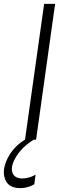

<svg xmlns="http://www.w3.org/2000/svg" viewBox="-23 -720 309 990"><path d="M163.1 0H151.9Q86.9 39.1 55.7 95.7Q28.3 145 43.5 175.8Q56.2 200.2 92.8 200.2Q108.9 200.2 125.7 195.3Q142.6 190.4 151.4 185.5L160.6 180.2L153.8 230Q121.1 250 81.1 250Q20.5 250 3.2 204.1Q-14.2 158.2 15.4 97.9Q44.9 37.6 106 0L204.6 -700.2H261.2Z"/></svg>

Font: Fivo Sans Light
Style: Regular
Weight: 300
Designer: Alexander Slobzheninov
Foundry: Alexander Slobzheninov
Version: 1.0